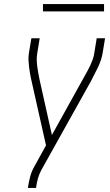

<svg xmlns="http://www.w3.org/2000/svg" viewBox="-20 -923 540 943"><path d="M117 0 118 -7Q122 -32 128.5 -56.5Q135 -81 148 -104L206 -209L135 -525Q131 -542 128 -558.5Q125 -575 123 -592Q121 -609 120 -626.5Q119 -644 122 -662L134 -735H175L163 -662Q160 -645 160.5 -628.5Q161 -612 163 -596Q165 -580 168 -564.5Q171 -549 174 -533L235 -260L392 -543Q400 -557 408 -571.5Q416 -586 423 -601Q430 -616 435.5 -631Q441 -646 443 -662L455 -735H496L484 -662Q481 -644 475 -626.5Q469 -609 461 -592Q453 -575 444 -558.5Q435 -542 427 -525L182 -86Q172 -67 166.5 -47Q161 -27 158 -7L157 0ZM491 -867H191V-903H491Z"/></svg>

Font: Iosevka Curly Extralight
Style: Italic
Weight: 200
Italic angle: -9°
Monospace: yes
Designer: Belleve Invis
Foundry: Belleve Invis
Version: Version 22.1.2; ttfautohint (v1.8.4)